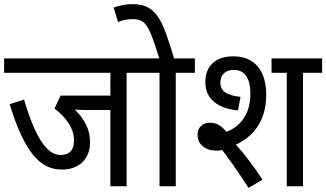

<svg xmlns="http://www.w3.org/2000/svg" viewBox="-20 -906 1587 934"><path d="M596 -552V0H517V-371H395Q372 -371 357 -372Q342 -373 332 -376L328 -386Q367 -356 392.5 -311Q418 -266 418 -214Q418 -171 400 -141Q382 -111 351 -96Q320 -81 281 -81Q241 -81 207 -97.5Q173 -114 142 -151.5Q111 -189 82.5 -250Q54 -311 27 -399L97 -422Q123 -333 151 -273Q179 -213 209.5 -182.5Q240 -152 276 -152Q306 -152 323 -169Q340 -186 340 -222Q340 -267 313 -307.5Q286 -348 245 -378L275 -441H517V-552H0V-622H689V-552Z M835 -552V0H756V-552H676V-622H928V-552ZM757 -615Q738 -677 724 -715.5Q710 -754 696.5 -775.5Q683 -797 666.5 -805Q650 -813 627 -813Q609 -813 590 -809.5Q571 -806 554 -799L533 -869Q553 -877 577.5 -881.5Q602 -886 624 -886Q664 -886 692.5 -873.5Q721 -861 743.5 -831Q766 -801 785.5 -748.5Q805 -696 829 -615Z M1454 -552V0H1375V-552H1301V-622H1547V-552ZM1034 -173Q993 -173 967 -194Q941 -215 941 -250Q941 -278 958 -293.5Q975 -309 1002 -309Q1028 -309 1048.5 -295.5Q1069 -282 1093 -251L1101 -230Q1143 -188 1182 -137.5Q1221 -87 1257 -32L1189 8Q1142 -65 1105.5 -116Q1069 -167 1040 -202L1030 -251Q1078 -258 1116 -282Q1154 -306 1176 -348.5Q1198 -391 1198 -451Q1198 -507 1177.5 -536.5Q1157 -566 1117 -566Q1086 -566 1069 -549Q1052 -532 1052 -505Q1052 -471 1078 -455Q1104 -439 1150 -435L1138 -369Q1066 -375 1022.5 -409.5Q979 -444 979 -508Q979 -565 1014.5 -598.5Q1050 -632 1116 -632Q1167 -632 1202.5 -609.5Q1238 -587 1256.5 -545.5Q1275 -504 1275 -445Q1275 -377 1252 -325.5Q1229 -274 1187.5 -240Q1146 -206 1093 -188L1083 -182Q1068 -178 1057.5 -175.5Q1047 -173 1034 -173Z"/></svg>

Font: Noto Sans Devanagari SemiCondensed
Style: Regular
Weight: 400
Width: 4
Designer: Jelle Bosma - Monotype Design Team
Foundry: Monotype Imaging Inc.
Version: Version 2.006